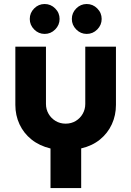

<svg xmlns="http://www.w3.org/2000/svg" viewBox="-20 -749 665 972"><path d="M235.7 203V2.7Q179.7 -10.7 139.8 -42.5Q100 -74.3 78.8 -119.8Q57.7 -165.3 57.7 -218V-512.7H212.7V-222.7Q212.7 -195.7 225.7 -173Q238.7 -150.3 261.3 -136.7Q284 -123 312.3 -123Q341 -123 363.5 -136.7Q386 -150.3 398.8 -173Q411.7 -195.7 411.7 -222.7V-512.7H567V-218Q567 -165.3 546.3 -120.2Q525.7 -75 486.3 -42.8Q447 -10.7 391 2.3V203ZM419 -577.3Q388.3 -577.3 366 -599.8Q343.7 -622.3 343.7 -653Q343.7 -684 366 -706.3Q388.3 -728.7 419 -728.7Q450 -728.7 472.3 -706.3Q494.7 -684 494.7 -653Q494.7 -622.3 472.3 -599.8Q450 -577.3 419 -577.3ZM206 -577.3Q175.3 -577.3 153 -599.8Q130.7 -622.3 130.7 -653Q130.7 -684 153 -706.3Q175.3 -728.7 206 -728.7Q237 -728.7 259.3 -706.3Q281.7 -684 281.7 -653Q281.7 -622.3 259.3 -599.8Q237 -577.3 206 -577.3Z"/></svg>

Font: MuseoModerno Thin
Style: Regular
Weight: 100
Designer: Pablo Cosgaya, Héctor Gatti, Marcela Romero, and the Authors of The MuseoModerno Project.
Foundry: Omnibus-Type Team
Version: Version 1.003